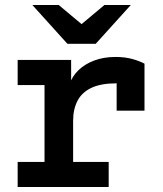

<svg xmlns="http://www.w3.org/2000/svg" viewBox="-20 -752 656 772"><path d="M51 0V-101H159V-410H51V-511H266V-398L260 -413Q269.5 -444.5 295.2 -469.5Q321 -494.5 359.2 -508.8Q397.5 -523 444 -523Q482.5 -523 512 -514.8Q541.5 -506.5 561 -496V-307H449V-462L498 -412Q483 -414.5 470.2 -415.8Q457.5 -417 449 -417Q386 -417 347.5 -398.8Q309 -380.5 291.5 -346.5Q274 -312.5 274 -266V-101H417V0ZM251 -576 110 -732H216L308 -655L400 -732H506L365 -576Z"/></svg>

Font: Overpass Mono
Style: Bold
Weight: 700
Monospace: yes
Designer: Delve Withrington, Dave Bailey
Foundry: Delve Fonts LLC
Version: Version 4.000